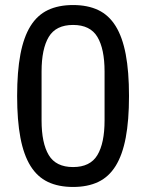

<svg xmlns="http://www.w3.org/2000/svg" viewBox="-20 -730 580 762"><path d="M270 12Q212 12 170 -8Q128 -28 101 -71.5Q74 -115 61 -183.5Q48 -252 48 -349Q48 -446 61 -514.5Q74 -583 101 -626.5Q128 -670 170 -690Q212 -710 270 -710Q328 -710 370 -690Q412 -670 439 -626.5Q466 -583 479 -514.5Q492 -446 492 -349Q492 -252 479 -183.5Q466 -115 439 -71.5Q412 -28 370 -8Q328 12 270 12ZM270 -67Q338 -67 366.5 -114.5Q395 -162 395 -252V-446Q395 -536 366.5 -583.5Q338 -631 270 -631Q202 -631 173.5 -583.5Q145 -536 145 -446V-252Q145 -162 173.5 -114.5Q202 -67 270 -67Z"/></svg>

Font: IBM Plex Sans Condensed Text
Style: Regular
Weight: 450
Width: 3
Designer: Mike Abbink, Paul van der Laan, Pieter van Rosmalen
Foundry: Bold Monday
Version: Version 1.1